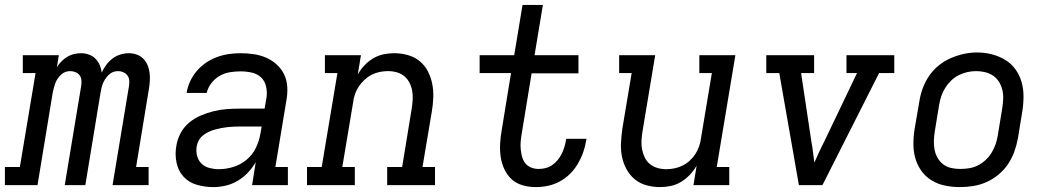

<svg xmlns="http://www.w3.org/2000/svg" viewBox="-62 -755 4282 783"><path d="M-42 0V-74H19L83 -457H31V-530H178L170 -481Q178 -494 189 -505Q200 -516 212.5 -523.5Q225 -531 239.5 -534.5Q254 -538 268 -538Q285 -538 300.5 -532.5Q316 -527 327 -516Q338 -505 344.5 -490Q351 -475 353 -459Q360 -475 371 -490Q382 -505 396.5 -516Q411 -527 428.5 -532.5Q446 -538 463 -538Q480 -538 495.5 -532.5Q511 -527 522 -516Q533 -505 539.5 -490Q546 -475 548 -458.5Q550 -442 549 -425Q548 -408 545 -391L493 -74H544V0H397L464 -404Q466 -416 465 -427.5Q464 -439 457.5 -447.5Q451 -456 441 -460.5Q431 -465 419 -465Q409 -465 399.5 -461.5Q390 -458 382 -450.5Q374 -443 368 -434Q362 -425 358 -415.5Q354 -406 352 -396.5Q350 -387 348 -377L286 0H202L269 -404Q271 -416 270 -427.5Q269 -439 263 -447.5Q257 -456 246.5 -460.5Q236 -465 224 -465Q214 -465 204.5 -461.5Q195 -458 187 -450.5Q179 -443 173 -434Q167 -425 163.5 -415.5Q160 -406 157.5 -396.5Q155 -387 153 -377L91 0Z M808 8Q773 8 740.5 -1.5Q708 -11 686.5 -34.5Q665 -58 658 -91.5Q651 -125 657 -159Q661 -186 674 -211Q687 -236 709 -254.5Q731 -273 757 -284Q783 -295 809.5 -301.5Q836 -308 862.5 -310Q889 -312 916 -312H1017L1025 -358Q1028 -380 1023 -402.5Q1018 -425 1002.5 -439.5Q987 -454 964.5 -459Q942 -464 919 -464Q898 -464 876 -460.5Q854 -457 834.5 -446Q815 -435 800.5 -416.5Q786 -398 781 -376H699Q703 -401 713.5 -423.5Q724 -446 740.5 -465.5Q757 -485 778.5 -499.5Q800 -514 823.5 -522.5Q847 -531 871 -534.5Q895 -538 919 -538Q947 -538 973.5 -534Q1000 -530 1024 -519.5Q1048 -509 1067 -491.5Q1086 -474 1097 -451Q1108 -428 1109.5 -400.5Q1111 -373 1106 -346L1061 -74H1112V0H966L981 -94Q968 -71 949 -51Q930 -31 907 -17.5Q884 -4 858.5 2Q833 8 808 8ZM830 -65Q859 -65 889 -74Q919 -83 943.5 -103.5Q968 -124 981.5 -152Q995 -180 1000 -210L1005 -239H916Q903 -239 890.5 -238.5Q878 -238 865 -236.5Q852 -235 839.5 -232.5Q827 -230 814 -226.5Q801 -223 788.5 -217Q776 -211 765.5 -202.5Q755 -194 748.5 -182Q742 -170 740 -157Q737 -138 742 -119Q747 -100 760 -87.5Q773 -75 792 -70Q811 -65 830 -65Z M1190 0V-74H1250L1314 -457H1263V-530H1410L1397 -451Q1408 -471 1424 -488Q1440 -505 1460 -517Q1480 -529 1502 -533.5Q1524 -538 1545 -538Q1574 -538 1601 -530.5Q1628 -523 1649 -506Q1670 -489 1682.5 -465Q1695 -441 1700.5 -414Q1706 -387 1705 -358Q1704 -329 1699 -300L1661 -74H1712V0H1517V-74H1578L1617 -312Q1620 -331 1621 -349Q1622 -367 1619 -384.5Q1616 -402 1608 -417.5Q1600 -433 1587 -444Q1574 -455 1556.5 -460Q1539 -465 1520 -465Q1503 -465 1486 -461.5Q1469 -458 1453.5 -450Q1438 -442 1424.5 -429.5Q1411 -417 1401 -402Q1391 -387 1385.5 -370.5Q1380 -354 1378 -337L1334 -74H1385V0Z M2122 8Q2095 8 2069 0.5Q2043 -7 2024.5 -24Q2006 -41 1995 -64.5Q1984 -88 1980 -114.5Q1976 -141 1977.5 -168.5Q1979 -196 1984 -224L2022 -457H1894V-530H2035L2069 -735H2152L2118 -530H2297V-456H2106L2066 -212Q2063 -195 2061.5 -179Q2060 -163 2061.5 -147Q2063 -131 2067 -116Q2071 -101 2080 -89.5Q2089 -78 2103.5 -72Q2118 -66 2135 -66Q2149 -66 2163 -69.5Q2177 -73 2189.5 -81.5Q2202 -90 2212 -102Q2222 -114 2228.5 -127.5Q2235 -141 2239.5 -155Q2244 -169 2246 -183Q2246 -185 2246.5 -186.5Q2247 -188 2247 -189H2330Q2329 -187 2329 -184.5Q2329 -182 2328 -180Q2324 -155 2315.5 -131.5Q2307 -108 2293.5 -85.5Q2280 -63 2261 -44.5Q2242 -26 2219 -14Q2196 -2 2171.5 3Q2147 8 2122 8Z M2630 8Q2601 8 2574 0.5Q2547 -7 2526.5 -24Q2506 -41 2493 -65Q2480 -89 2474.5 -116Q2469 -143 2470.5 -172Q2472 -201 2476 -230L2514 -457H2463V-530H2610L2558 -218Q2555 -199 2554 -181Q2553 -163 2556.5 -145.5Q2560 -128 2567.5 -112.5Q2575 -97 2588.5 -86Q2602 -75 2619 -70Q2636 -65 2655 -65Q2672 -65 2689 -68.5Q2706 -72 2722 -80Q2738 -88 2751.5 -100.5Q2765 -113 2774.5 -128Q2784 -143 2789.5 -159.5Q2795 -176 2797 -193L2841 -457H2790V-530H2937L2861 -74H2912V0H2766L2779 -79Q2767 -59 2751 -42Q2735 -25 2715 -13Q2695 -1 2673 3.5Q2651 8 2630 8Z M3196 0 3116 -457H3063V-530H3258V-457H3205L3247 -177Q3251 -156 3253.5 -135Q3256 -114 3259 -92Q3269 -114 3278.5 -135Q3288 -156 3299 -177L3433 -457H3390V-530H3585V-457H3523L3292 0Z M3853 8Q3822 8 3792.5 2Q3763 -4 3738 -19Q3713 -34 3696 -57.5Q3679 -81 3671 -109Q3663 -137 3663 -168Q3663 -199 3668 -230L3687 -340Q3691 -367 3700.5 -393.5Q3710 -420 3726 -444Q3742 -468 3765 -487Q3788 -506 3814.5 -517.5Q3841 -529 3868 -535Q3895 -541 3923 -541Q3954 -541 3983 -533.5Q4012 -526 4037 -511Q4062 -496 4079 -472.5Q4096 -449 4104 -421Q4112 -393 4112 -362Q4112 -331 4107 -300L4089 -190Q4084 -163 4074.5 -136.5Q4065 -110 4049 -86Q4033 -62 4010 -43Q3987 -24 3961 -12.5Q3935 -1 3907.5 3.5Q3880 8 3853 8ZM3854 -66Q3873 -66 3891 -69Q3909 -72 3926 -80.5Q3943 -89 3957.5 -102.5Q3972 -116 3982 -132.5Q3992 -149 3998 -166.5Q4004 -184 4007 -202L4025 -312Q4028 -331 4029 -350Q4030 -369 4026 -387Q4022 -405 4012.5 -420.5Q4003 -436 3988.5 -446Q3974 -456 3956 -460.5Q3938 -465 3919 -465Q3901 -465 3883 -461Q3865 -457 3848 -448.5Q3831 -440 3817 -426.5Q3803 -413 3793 -397Q3783 -381 3777 -363.5Q3771 -346 3768 -328L3750 -218Q3747 -199 3746.5 -180Q3746 -161 3749.5 -143.5Q3753 -126 3762 -110.5Q3771 -95 3785 -84.5Q3799 -74 3817 -70Q3835 -66 3854 -66Z"/></svg>

Font: Iosevka Slab Extended Oblique
Style: Regular
Weight: 400
Width: 7
Italic angle: -9°
Monospace: yes
Designer: Belleve Invis
Foundry: Belleve Invis
Version: Version 11.1.0; ttfautohint (v1.8.3)